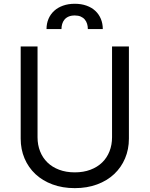

<svg xmlns="http://www.w3.org/2000/svg" viewBox="-20 -970 781 1003"><path d="M653.4 -727.3V-245.7Q653.4 -190 633.3 -142.6Q613.3 -95.2 576.3 -60.5Q539.4 -25.9 487.2 -6.6Q435 12.8 370.7 12.8Q306.5 12.8 254.3 -6.6Q202.1 -25.9 165.1 -60.5Q128.2 -95.2 108.1 -142.6Q88.1 -190 88.1 -245.7V-727.3H176.1V-252.8Q176.1 -213.1 189.5 -179.3Q202.8 -145.6 227.8 -121.3Q252.8 -96.9 289.1 -83.3Q325.3 -69.6 370.7 -69.6Q416.2 -69.6 452.4 -83.3Q488.6 -96.9 513.7 -121.3Q538.7 -145.6 552 -179.3Q565.3 -213.1 565.3 -252.8V-727.3ZM223 -818.2Q223 -846.9 233.3 -871.3Q243.6 -895.6 262.8 -913.2Q282 -930.8 309.3 -940.5Q336.6 -950.3 370.7 -950.3Q404.8 -950.3 432 -940.5Q459.2 -930.8 478 -913.2Q496.8 -895.6 506.9 -871.3Q517 -846.9 517 -818.2H438.9Q438.9 -832.7 435 -845.5Q431.1 -858.3 422.9 -868.1Q414.8 -877.8 401.8 -883.5Q388.8 -889.2 370.7 -889.2Q351.6 -889.2 338.2 -883.3Q324.9 -877.5 316.8 -867.5Q308.6 -857.6 304.9 -844.8Q301.1 -832 301.1 -818.2Z"/></svg>

Font: Fast_Sans
Style: Regular
Weight: 400
Designer: Rasmus Andersson
Foundry: rsms
Version: Version 3.018;git-588b23468